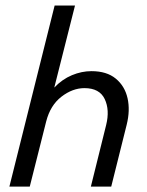

<svg xmlns="http://www.w3.org/2000/svg" viewBox="-20 -687 540 707"><path d="M14.6 0 181.2 -666.7H256.2L179.9 -364.6Q209 -395.1 244.8 -410.1Q280.6 -425 316.7 -425Q372.9 -425 406.2 -397.6Q439.6 -370.1 449.7 -325.3Q459.7 -280.6 446.5 -227.8L389.6 0H314.6L370.8 -226.4Q384.7 -281.9 365.6 -322.2Q346.5 -362.5 291 -362.5Q247.2 -362.5 206.2 -330.9Q165.3 -299.3 150 -239.6L89.6 0Z"/></svg>

Font: Afacad
Style: Italic
Weight: 400
Italic angle: -14°
Designer: Kristian Moeller
Foundry: Dicotype
Version: Version 1.000